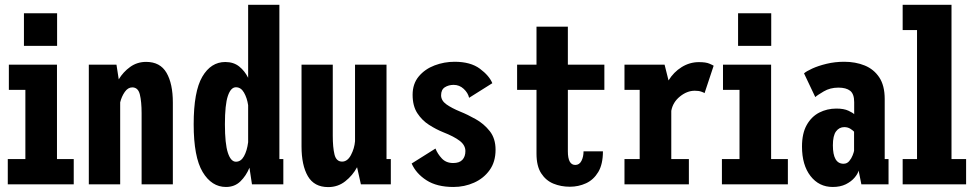

<svg xmlns="http://www.w3.org/2000/svg" viewBox="-20 -770 4073 802"><path d="M80 -714.5H218.5V-578.5H80ZM12.5 0V-105.5H86V-394.5H17V-500H218V-105.5H288V0Z M351 0V-500H466.5L476 -438.5Q494.5 -469.5 523.8 -490.5Q553 -511.5 590.5 -511.5Q649 -511.5 675.5 -466Q702 -420.5 702 -341.5V0H571.5V-297Q571.5 -345.5 564.2 -375.2Q557 -405 532.5 -405Q514.5 -405 501.2 -386Q488 -367 482 -342.5V0Z M924 11Q864 11 826.5 -51.5Q789 -114 789 -251Q789 -388 825 -449.5Q861 -511 921 -511Q956 -511 979.2 -492.2Q1002.5 -473.5 1016.5 -445V-750H1147V-105.5H1163.5V0H1032.5L1022 -69.5Q1008 -35.5 984 -12.2Q960 11 924 11ZM919.5 -251Q919.5 -169.5 931.8 -132Q944 -94.5 965.5 -94.5Q986.5 -94.5 999.2 -117.5Q1012 -140.5 1016.5 -176V-330.5Q1012 -361 999.2 -383.2Q986.5 -405.5 965.5 -405.5Q944 -405.5 931.8 -369.2Q919.5 -333 919.5 -251Z M1351 11.5Q1292.5 11.5 1266 -34Q1239.5 -79.5 1239.5 -158.5V-500H1370V-203Q1370 -154.5 1377.2 -124.8Q1384.5 -95 1409 -95Q1431.5 -95 1446 -122.5Q1460.5 -150 1463 -180V-500H1594.5V-105.5H1612.5V0H1487.5L1471.5 -71.5Q1453 -37 1422.2 -12.8Q1391.5 11.5 1351 11.5Z M1874 11Q1805 11 1761.5 -17Q1718 -45 1699.5 -87L1799 -149.5Q1807.5 -127.5 1825.5 -108.2Q1843.5 -89 1873 -89Q1899 -89 1911.5 -102.5Q1924 -116 1924 -139Q1924 -163.5 1900.2 -181.8Q1876.5 -200 1830.5 -218Q1802 -229.5 1772.5 -248.2Q1743 -267 1723.2 -297.2Q1703.5 -327.5 1703.5 -374Q1703.5 -420 1729.2 -450.8Q1755 -481.5 1795.2 -496.8Q1835.5 -512 1879 -512Q1945.5 -512 1984.5 -483Q2023.5 -454 2036.5 -422.5L1939.5 -361.5Q1935 -382 1917 -398.8Q1899 -415.5 1875 -415.5Q1854 -415.5 1838.2 -405.5Q1822.5 -395.5 1822.5 -372Q1822.5 -350 1844.5 -334.2Q1866.5 -318.5 1903 -303.5Q1933 -291.5 1967.2 -272.2Q2001.5 -253 2025.8 -222.2Q2050 -191.5 2050 -144.5Q2050 -94 2025.2 -59.5Q2000.5 -25 1960.2 -7Q1920 11 1874 11Z M2221 -128V-394.5H2140V-500H2221V-658.5H2352V-500H2504.5V-394.5H2352V-138Q2352 -81 2383 -81Q2400 -81 2408.8 -98Q2417.5 -115 2417.5 -138H2498.5Q2498.5 -84 2479 -51.5Q2459.5 -19 2428 -4.5Q2396.5 10 2360.5 10Q2323 10 2291.5 -3Q2260 -16 2240.5 -46.2Q2221 -76.5 2221 -128Z M2588.5 0V-105.5H2652V-394.5H2588.5V-500H2756L2772.5 -434Q2794 -469 2827.5 -489.8Q2861 -510.5 2899.5 -510.5Q2928.5 -510.5 2943 -504.2Q2957.5 -498 2961 -495.5L2923 -381Q2920 -383.5 2909.2 -387.2Q2898.5 -391 2882 -391Q2850 -391 2820.2 -367Q2790.5 -343 2784 -307V-105.5H2857.5V0Z M3063 -714.5H3201.5V-578.5H3063ZM2995.5 0V-105.5H3069V-394.5H3000V-500H3201V-105.5H3271V0Z M3458.5 11Q3401 11 3365.5 -34.8Q3330 -80.5 3330 -158Q3330 -213 3349.8 -248Q3369.5 -283 3402.2 -299.8Q3435 -316.5 3473.5 -316.5Q3505 -316.5 3524 -307.5Q3543 -298.5 3548 -293V-343.5Q3548 -377.5 3531.2 -390.8Q3514.5 -404 3482 -404Q3447.5 -404 3420.8 -388.2Q3394 -372.5 3385.5 -364.5L3338.5 -463.5Q3347.5 -472 3372.5 -483.5Q3397.5 -495 3432.5 -503.5Q3467.5 -512 3506.5 -512Q3553.5 -512 3591.8 -496.5Q3630 -481 3652.8 -446.8Q3675.5 -412.5 3675.5 -356.5V-105.5H3691.5V0H3578L3566.5 -57.5Q3563 -43.5 3549.2 -27.5Q3535.5 -11.5 3512.8 -0.2Q3490 11 3458.5 11ZM3503.5 -86Q3518 -86 3527.2 -97Q3536.5 -108 3541.5 -121Q3546.5 -134 3547.5 -140V-220Q3543.5 -224.5 3532.5 -231.8Q3521.5 -239 3506.5 -239Q3485.5 -239 3472.2 -221.2Q3459 -203.5 3459 -163Q3459 -86 3503.5 -86Z M3750.5 0V-105.5H3810.5V-644.5H3750.5V-750H3954.5V-105.5H4015.5V0Z"/></svg>

Font: Trispace Condensed SemiBold
Style: Regular
Weight: 600
Width: 3
Designer: Tyler Finck
Foundry: Etcetera Type Company
Version: Version 1.210; ttfautohint (v1.8.3)